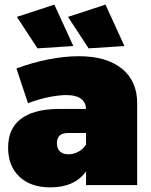

<svg xmlns="http://www.w3.org/2000/svg" viewBox="-20 -800 652 830"><path d="M573 -354V0H352V-59Q302 10 198 10Q112 10 63.5 -36.5Q15 -83 15 -162Q15 -243 69 -285Q123 -327 227 -329H352Q351 -358 329.5 -373.5Q308 -389 267 -389Q235 -389 190.5 -380Q146 -371 101 -354L51 -504Q121 -530 190.5 -543.5Q260 -557 321 -557Q440 -557 506.5 -503.5Q573 -450 573 -354ZM352 -175V-225H274Q226 -225 226 -181Q226 -158 239 -145.5Q252 -133 276 -133Q298 -133 318.5 -144Q339 -155 352 -175ZM215 -780 297 -601 142 -591 53 -727ZM436 -780 518 -601 363 -591 274 -727Z"/></svg>

Font: Argentum Sans Black
Style: Regular
Weight: 900
Designer: Julieta Ulanovsky (Modified by Cristiano Sobral)
Foundry: Julieta Ulanovsky
Version: Version 1.000; ttfautohint (v1.5.65-e2d9)